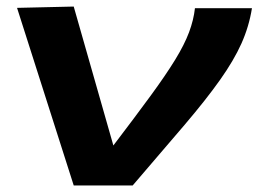

<svg xmlns="http://www.w3.org/2000/svg" viewBox="-20 -566 789 586"><path d="M385 0H205L32 -542L205 -546L326 -122Q393 -210 439.5 -273.5Q486 -337 514.5 -383.5Q543 -430 557 -467.5Q571 -505 575 -541H749Q740 -485 717 -433.5Q694 -382 651.5 -322Q609 -262 543 -184.5Q477 -107 385 0Z"/></svg>

Font: Georama ExtraExtended SemiBold
Style: Italic
Weight: 600
Width: 8
Italic angle: -9°
Designer: Jean-Baptiste Levee
Foundry: Production Type
Version: Version 1.000